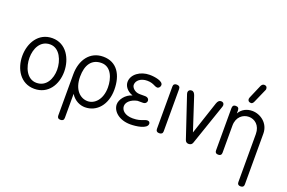

<svg xmlns="http://www.w3.org/2000/svg" viewBox="-132 -1363 3116 2082"><g transform="rotate(20 1426.5 -321.5)"><path d="M283 -573C123 -573 40 -430 40 -281C40 -132 123 11 283 11C442 11 526 -124 526 -274C526 -423 443 -573 283 -573ZM283 -501C395 -501 447 -369 447 -268C447 -163 396 -58 283 -58C169 -58 120 -186 120 -288C120 -393 169 -501 283 -501Z M875 -502C988 -502 1030 -378 1030 -275C1030 -136 952 -61 872 -61C789 -61 706 -131 706 -284C706 -419 762 -502 875 -502ZM628 193C628 218 640 230 665 230C691 230 704 218 704 193V-84C747 -15 813 11 868 11C1004 11 1104 -104 1104 -276C1104 -445 1030 -573 870 -573C715 -573 628 -445 628 -282Z M1394 17C1456 17 1586 2 1586 -59C1586 -73 1577 -87 1556 -87C1541 -87 1527 -81 1510 -75C1485 -65 1453 -53 1397 -53C1306 -53 1261 -98 1261 -146C1261 -191 1306 -235 1381 -250H1443C1472 -250 1487 -269 1487 -288C1487 -307 1472 -326 1440 -326H1379C1319 -326 1283 -370 1283 -399C1283 -449 1332 -491 1407 -491C1450 -491 1476 -479 1496 -469C1509 -463 1520 -458 1530 -458C1550 -458 1566 -477 1566 -498C1566 -544 1469 -560 1409 -560C1303 -560 1209 -494 1209 -406C1209 -364 1237 -312 1310 -286C1234 -265 1182 -192 1182 -138C1182 -58 1264 17 1394 17Z M1761 -524C1761 -549 1747 -561 1721 -561C1696 -561 1683 -549 1683 -524V-36C1683 -12 1696 0 1721 0C1747 0 1761 -12 1761 -36Z M1939 -512C1930 -539 1917 -556 1895 -556C1873 -556 1857 -543 1857 -521C1857 -516 1858 -510 1860 -504L2019 -30C2026 -10 2040 0 2060 0C2083 0 2098 -10 2105 -30L2268 -505C2270 -510 2271 -516 2271 -521C2271 -544 2257 -556 2235 -556C2214 -556 2199 -542 2189 -513L2063 -133Z M2365 -36C2365 -12 2377 0 2402 0C2428 0 2440 -12 2440 -36V-350C2440 -449 2508 -500 2577 -500C2643 -500 2710 -451 2710 -350V204C2710 228 2722 240 2747 240C2773 240 2785 228 2785 204V-382C2785 -501 2685 -573 2589 -573C2530 -573 2473 -548 2440 -490V-524C2440 -550 2428 -563 2402 -563C2377 -563 2365 -550 2365 -524ZM2647 -837C2648 -840 2649 -844 2649 -847C2649 -870 2638 -883 2614 -883C2596 -883 2585 -870 2578 -855L2511 -699C2509 -695 2507 -685 2507 -682C2507 -663 2518 -648 2544 -648C2564 -648 2572 -667 2579 -683Z"/></g></svg>

Font: Numismatica Pro
Style: Regular
Weight: 400
Designer: Chris Hopkins
Foundry: Edward C. D. Hopkins
Version: Version 2.19D